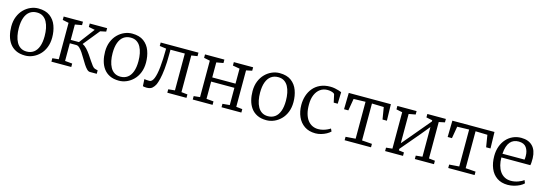

<svg xmlns="http://www.w3.org/2000/svg" viewBox="10 -1413 6398 2268"><g transform="rotate(15 3209.0 -279.0)"><path d="M35 -279.5Q35 -347.5 56.8 -401Q78.5 -454.5 115.2 -491.5Q152 -528.5 197.5 -548Q243 -567.5 290.5 -567.5Q379.5 -567.5 433.5 -527.5Q487.5 -487.5 511.8 -421.2Q536 -355 536 -277.5Q536 -209.5 514.5 -155.8Q493 -102 456 -65Q419 -28 373.5 -8.5Q328 11 280.5 11Q214 11 167 -12.2Q120 -35.5 91 -75.8Q62 -116 48.5 -168.5Q35 -221 35 -279.5ZM285.5 -39.5Q335.5 -39.5 371.5 -65.8Q407.5 -92 426.5 -143.5Q445.5 -195 445.5 -271Q445.5 -320.5 436.8 -364.8Q428 -409 409.5 -443.2Q391 -477.5 360.8 -497.2Q330.5 -517 286.5 -517Q236 -517 200 -491Q164 -465 144.8 -413.5Q125.5 -362 125.5 -285.5Q125.5 -236 134.5 -191.5Q143.5 -147 162.2 -112.8Q181 -78.5 211.8 -59Q242.5 -39.5 285.5 -39.5Z M600.5 0V-42L677.5 -50V-495.5L602.5 -510.5V-552.5H838.5V-510.5L754.5 -495.5V-307.5H855L997.5 -495.5L921.5 -510.5V-552.5H1134V-510.5L1063.5 -495.5L903 -297.5Q931 -284 956.5 -256.8Q982 -229.5 1005 -196.2Q1028 -163 1048.2 -131.5Q1068.5 -100 1086.2 -78Q1104 -56 1119 -51.5L1155 -42V0H1071.5Q1052.5 0 1033.2 -19.2Q1014 -38.5 994.2 -68.8Q974.5 -99 954.8 -133Q935 -167 914.8 -197.5Q894.5 -228 874.2 -247Q854 -266 833.5 -266H754.5V-50L843.5 -42V0Z M1182 -279.5Q1182 -347.5 1203.8 -401Q1225.5 -454.5 1262.2 -491.5Q1299 -528.5 1344.5 -548Q1390 -567.5 1437.5 -567.5Q1526.5 -567.5 1580.5 -527.5Q1634.5 -487.5 1658.8 -421.2Q1683 -355 1683 -277.5Q1683 -209.5 1661.5 -155.8Q1640 -102 1603 -65Q1566 -28 1520.5 -8.5Q1475 11 1427.5 11Q1361 11 1314 -12.2Q1267 -35.5 1238 -75.8Q1209 -116 1195.5 -168.5Q1182 -221 1182 -279.5ZM1432.5 -39.5Q1482.5 -39.5 1518.5 -65.8Q1554.5 -92 1573.5 -143.5Q1592.5 -195 1592.5 -271Q1592.5 -320.5 1583.8 -364.8Q1575 -409 1556.5 -443.2Q1538 -477.5 1507.8 -497.2Q1477.5 -517 1433.5 -517Q1383 -517 1347 -491Q1311 -465 1291.8 -413.5Q1272.5 -362 1272.5 -285.5Q1272.5 -236 1281.5 -191.5Q1290.5 -147 1309.2 -112.8Q1328 -78.5 1358.8 -59Q1389.5 -39.5 1432.5 -39.5Z M1764 6Q1748.5 6 1737 4Q1725.5 2 1719.5 0L1714.5 -85.5Q1724.5 -83.5 1740.2 -82Q1756 -80.5 1777 -80.5Q1809 -80.5 1829.2 -129.8Q1849.5 -179 1859.2 -272.5Q1869 -366 1869.5 -499.5L1789 -510.5V-552.5H2251V-509.5L2177.5 -498.5V-50L2252.5 -42V0H2018V-42L2098 -50V-500.5H1922.5V-451Q1922.5 -339 1914.5 -262.8Q1906.5 -186.5 1894.8 -139Q1883 -91.5 1871.5 -65.5Q1857 -35.5 1834 -14.8Q1811 6 1764 6Z M2329 0V-42L2405 -50V-495.5L2331 -510.5V-552.5H2568V-510.5L2484 -495.5V-312H2768.5V-495.5L2683.5 -510.5V-552.5H2919.5V-510.5L2848 -495.5V-50L2923.5 -42V0H2681V-42L2768.5 -50V-261H2484V-50L2571.5 -42V0Z M2985.5 -279.5Q2985.5 -347.5 3007.2 -401Q3029 -454.5 3065.8 -491.5Q3102.5 -528.5 3148 -548Q3193.5 -567.5 3241 -567.5Q3330 -567.5 3384 -527.5Q3438 -487.5 3462.2 -421.2Q3486.5 -355 3486.5 -277.5Q3486.5 -209.5 3465 -155.8Q3443.5 -102 3406.5 -65Q3369.5 -28 3324 -8.5Q3278.5 11 3231 11Q3164.5 11 3117.5 -12.2Q3070.5 -35.5 3041.5 -75.8Q3012.5 -116 2999 -168.5Q2985.5 -221 2985.5 -279.5ZM3236 -39.5Q3286 -39.5 3322 -65.8Q3358 -92 3377 -143.5Q3396 -195 3396 -271Q3396 -320.5 3387.2 -364.8Q3378.5 -409 3360 -443.2Q3341.5 -477.5 3311.2 -497.2Q3281 -517 3237 -517Q3186.5 -517 3150.5 -491Q3114.5 -465 3095.2 -413.5Q3076 -362 3076 -285.5Q3076 -236 3085 -191.5Q3094 -147 3112.8 -112.8Q3131.5 -78.5 3162.2 -59Q3193 -39.5 3236 -39.5Z M3830.5 11Q3750.5 11 3695.8 -26.2Q3641 -63.5 3612.8 -127.2Q3584.5 -191 3584 -270Q3583.5 -329 3600.5 -382.8Q3617.5 -436.5 3652 -478Q3686.5 -519.5 3738.8 -543.5Q3791 -567.5 3861 -567.5Q3889.5 -567.5 3916.8 -562.2Q3944 -557 3965.8 -550Q3987.5 -543 4000 -537.5L3996 -395.5H3947L3926 -491.5Q3924.5 -499 3911.5 -506Q3898.5 -513 3879.5 -517.2Q3860.5 -521.5 3840 -521.5Q3789 -521.5 3751 -494.8Q3713 -468 3691.5 -418.2Q3670 -368.5 3670 -300Q3669.5 -235.5 3683 -187.5Q3696.5 -139.5 3720.8 -108.2Q3745 -77 3777.8 -61.5Q3810.5 -46 3848.5 -46Q3879 -46 3906.8 -53.2Q3934.5 -60.5 3957.2 -71Q3980 -81.5 3995 -92L4010.5 -59.5Q3992.5 -41 3963.2 -25Q3934 -9 3899.5 1Q3865 11 3830.5 11Z M4186.5 0V-42L4307.5 -51V-502.5L4162.5 -498.5L4137.5 -352H4085L4089 -552.5H4604L4609 -352H4555.5L4531.5 -498.5L4386 -502.5V-51L4509 -42V0Z M4681.5 0V-42L4757.5 -50V-495.5L4683.5 -510.5V-552.5H4918.5V-510.5L4836.5 -495.5V-137.5L4916 -231.5L5125 -481V-495.5L5050 -510.5V-552.5H5276.5V-510.5L5204.5 -495.5V-50L5279 -42V0H5045V-42L5125 -50V-413L5037.5 -306L4836.5 -68.5V-50L4900.5 -42V0Z M5453.5 0V-42L5574.5 -51V-502.5L5429.5 -498.5L5404.5 -352H5352L5356 -552.5H5871L5876 -352H5822.5L5798.5 -498.5L5653 -502.5V-51L5776 -42V0Z M6182 11Q6103.5 11 6049.8 -25.8Q5996 -62.5 5968.8 -127.8Q5941.5 -193 5941.5 -278Q5941.5 -343 5960.8 -396Q5980 -449 6014.5 -487.5Q6049 -526 6095.5 -546.8Q6142 -567.5 6196 -567.5Q6284.5 -567.5 6334.5 -517.2Q6384.5 -467 6387.5 -370Q6387.5 -341.5 6386.5 -320.2Q6385.5 -299 6381.5 -283H6027.5Q6027.5 -232.5 6038.8 -189.2Q6050 -146 6072.5 -113.5Q6095 -81 6128.8 -63Q6162.5 -45 6207 -45Q6250 -45 6293.8 -60.5Q6337.5 -76 6360.5 -96L6376 -59.5Q6357 -40 6326.2 -24.2Q6295.5 -8.5 6257.8 1.2Q6220 11 6182 11ZM6028.5 -328.5 6298.5 -329Q6300 -337 6300.8 -350.5Q6301.5 -364 6301.5 -373Q6301.5 -435 6272.5 -476.2Q6243.5 -517.5 6177 -517.5Q6146.5 -517.5 6120.8 -507.2Q6095 -497 6075.5 -474.5Q6056 -452 6044 -416Q6032 -380 6028.5 -328.5Z"/></g></svg>

Font: Merriweather 24pt Light
Style: Regular
Weight: 300
Designer: Eben Sorkin
Foundry: Eben Sorkin
Version: Version 2.100